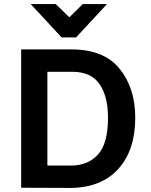

<svg xmlns="http://www.w3.org/2000/svg" viewBox="-20 -923 743 944"><path d="M131 -903H254L321 -838L387 -903H506L354 -739H283ZM332 1 84 0V-680H332Q491 -680 568 -585Q645 -490 645 -344Q645 -186 563 -94Q481 -2 332 1ZM337 -570H213V-109H330Q412 -109 461.5 -163Q511 -217 511 -344Q511 -450 469 -510Q427 -570 337 -570Z"/></svg>

Font: Palanquin Dark
Style: Regular
Weight: 400
Designer: Pria Ravichandran
Version: Version 1.001